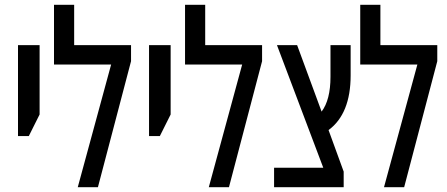

<svg xmlns="http://www.w3.org/2000/svg" viewBox="-20 -780 1862 800"><path d="M55 -213V-592H145V-303L100 -213Z M289 -592H526V-525L388 0H304L443 -511H205V-760H289Z M601 -213V-592H691V-303L646 -213Z M835 -592H1072V-525L934 0H850L989 -511H751V-760H835Z M1122 0V-81H1327L1134 -592H1218L1320 -315Q1357 -364 1357 -460V-592H1441V-466Q1441 -306 1349 -238L1412 -65V0Z M1565 -592H1802V-525L1664 0H1580L1719 -511H1481V-760H1565Z"/></svg>

Font: Noto Sans Hebrew ExtraCondensed
Style: Regular
Weight: 400
Width: 2
Designer: Monotype Design Team
Foundry: Monotype Imaging Inc.
Version: Version 2.004; ttfautohint (v1.8.4.7-5d5b)